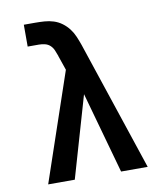

<svg xmlns="http://www.w3.org/2000/svg" viewBox="-82 -805 765 874"><g transform="rotate(-10 300.0 -367.5)"><path d="M70 0 240 -500 217 -567V-568Q212 -582 206.5 -595Q201 -608 191 -617.5Q181 -627 167 -630.5Q153 -634 139 -634H87V-735H139Q161 -735 182.5 -733.5Q204 -732 224.5 -725.5Q245 -719 262.5 -706Q280 -693 293 -676Q306 -659 314.5 -639Q323 -619 330 -599L530 0H407L302 -376L193 0Z"/></g></svg>

Font: Iosevka HT Extended
Style: Bold
Weight: 700
Width: 7
Monospace: yes
Designer: Belleve Invis
Foundry: Belleve Invis
Version: Version 32.3.0; ttfautohint (v1.8.4)